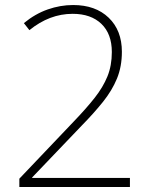

<svg xmlns="http://www.w3.org/2000/svg" viewBox="-20 -744 610 764"><path d="M497 0H57V-33L273 -260Q323 -312 356.5 -354.5Q390 -397 407.5 -440Q425 -483 425 -537Q425 -609 383.5 -649Q342 -689 269 -689Q177 -689 97 -624L75 -652Q120 -689 170 -706.5Q220 -724 271 -724Q360 -724 412.5 -673.5Q465 -623 465 -538Q465 -479 445.5 -431.5Q426 -384 390 -339Q354 -294 304 -243L108 -38V-36H497Z"/></svg>

Font: Noto Sans Arabic UI XLt
Style: Regular
Weight: 200
Designer: Monotype Design Team, Nadine Chahine and Nizar Qandah
Foundry: Monotype Imaging Inc.
Version: Version 2.010; ttfautohint (v1.8.4.7-5d5b)